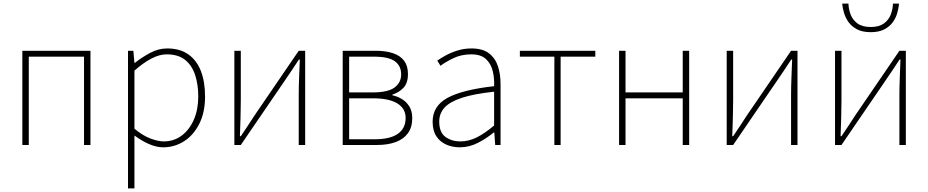

<svg xmlns="http://www.w3.org/2000/svg" viewBox="-20 -811 5192 1074"><path d="M105 0V-527H486V0H450V-494H141V0Z M696 243V-527H726L732 -459H734Q773 -490 819.5 -515Q866 -540 915 -540Q987 -540 1034 -506.5Q1081 -473 1104 -413Q1127 -353 1127 -271Q1127 -182 1094.5 -118Q1062 -54 1009 -20.5Q956 13 893 13Q856 13 815 -4.5Q774 -22 732 -53V46V243ZM896 -20Q952 -20 995.5 -52Q1039 -84 1064 -141Q1089 -198 1089 -271Q1089 -338 1071.5 -391.5Q1054 -445 1015.5 -476Q977 -507 912 -507Q872 -507 827 -483.5Q782 -460 732 -416V-91Q779 -52 822 -36Q865 -20 896 -20Z M1291 0V-527H1327V-249Q1327 -206 1325.5 -154Q1324 -102 1322 -49H1327Q1344 -74 1365.5 -106.5Q1387 -139 1403 -164L1651 -527H1687V0H1651V-277Q1651 -321 1653 -373Q1655 -425 1657 -478H1652Q1636 -453 1614 -420.5Q1592 -388 1575 -363L1327 0Z M1897 0V-527H2082Q2139 -527 2179.5 -513Q2220 -499 2241 -470.5Q2262 -442 2262 -397Q2262 -346 2236.5 -319.5Q2211 -293 2175 -282V-278Q2203 -272 2228 -257Q2253 -242 2269.5 -216Q2286 -190 2286 -150Q2286 -99 2262 -66Q2238 -33 2194 -16.5Q2150 0 2088 0ZM1933 -294H2063Q2150 -294 2187 -321.5Q2224 -349 2224 -395Q2224 -443 2188.5 -468.5Q2153 -494 2073 -494H1933ZM1933 -32H2077Q2162 -32 2205.5 -62.5Q2249 -93 2249 -151Q2249 -204 2202.5 -232.5Q2156 -261 2068 -261H1933Z M2552 13Q2511 13 2476.5 -2Q2442 -17 2421 -48.5Q2400 -80 2400 -130Q2400 -218 2483 -263.5Q2566 -309 2744 -329Q2746 -372 2736.5 -412.5Q2727 -453 2699 -480Q2671 -507 2616 -507Q2560 -507 2515 -485Q2470 -463 2444 -443L2426 -472Q2443 -484 2471.5 -500Q2500 -516 2537.5 -528Q2575 -540 2618 -540Q2680 -540 2715.5 -512.5Q2751 -485 2765.5 -440Q2780 -395 2780 -341V0H2750L2745 -70H2742Q2702 -37 2653.5 -12Q2605 13 2552 13ZM2555 -20Q2602 -20 2647 -42.5Q2692 -65 2744 -109V-298Q2630 -286 2562.5 -263.5Q2495 -241 2466 -208.5Q2437 -176 2437 -131Q2437 -70 2472 -45Q2507 -20 2555 -20Z M3081 0V-494H2888V-527H3310V-494H3116V0Z M3443 0V-527H3479V-294H3799V-527H3835V0H3799V-261H3479V0Z M4045 0V-527H4081V-249Q4081 -206 4079.5 -154Q4078 -102 4076 -49H4081Q4098 -74 4119.5 -106.5Q4141 -139 4157 -164L4405 -527H4441V0H4405V-277Q4405 -321 4407 -373Q4409 -425 4411 -478H4406Q4390 -453 4368 -420.5Q4346 -388 4329 -363L4081 0Z M4651 0V-527H4687V-249Q4687 -206 4685.5 -154Q4684 -102 4682 -49H4687Q4704 -74 4725.5 -106.5Q4747 -139 4763 -164L5011 -527H5047V0H5011V-277Q5011 -321 5013 -373Q5015 -425 5017 -478H5012Q4996 -453 4974 -420.5Q4952 -388 4935 -363L4687 0ZM4851 -631Q4805 -631 4775 -646.5Q4745 -662 4727.5 -686Q4710 -710 4701.5 -738Q4693 -766 4691 -791H4726Q4727 -759 4738.5 -729Q4750 -699 4777 -679.5Q4804 -660 4851 -660Q4897 -660 4924 -679.5Q4951 -699 4962.5 -729Q4974 -759 4975 -791H5009Q5007 -766 4999 -738Q4991 -710 4973.5 -686Q4956 -662 4926 -646.5Q4896 -631 4851 -631Z"/></svg>

Font: Noto Sans JP
Style: Regular
Weight: 100
Designer: Ryoko NISHIZUKA 西塚涼子 (kana, bopomofo & ideographs); Paul D. Hunt (Latin, Greek & Cyrillic); Sandoll Communications 산돌커뮤니
Foundry: Adobe
Version: Version 2.004;hotconv 1.0.118;makeotfexe 2.5.65603